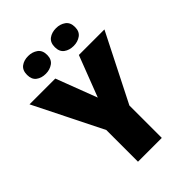

<svg xmlns="http://www.w3.org/2000/svg" viewBox="-262 -1048 1169 1169"><g transform="rotate(-45 322.5 -464.0)"><path d="M323 -449 425 -714H645L425 -279V0H220V-273L0 -714H222ZM116 -851Q116 -891 140.5 -909.5Q165 -928 202 -928Q237 -928 263 -909.5Q289 -891 289 -851Q289 -812 263 -793.5Q237 -775 202 -775Q165 -775 140.5 -793.5Q116 -812 116 -851ZM355 -851Q355 -891 380 -909.5Q405 -928 442 -928Q477 -928 503 -909.5Q529 -891 529 -851Q529 -812 503 -793.5Q477 -775 442 -775Q405 -775 380 -793.5Q355 -812 355 -851Z"/></g></svg>

Font: Noto Sans Display Black
Style: Regular
Weight: 900
Designer: Monotype Design Team
Foundry: Monotype Imaging Inc.
Version: Version 2.003